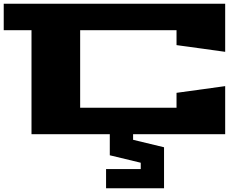

<svg xmlns="http://www.w3.org/2000/svg" viewBox="-20 -720 1308 1030"><path d="M0 -558V-700H1188V-442L927 -478V-558H410V-142H927V-222L1188 -258V0H694V30L860 70V290H549V187H735V153L569 113V0H149V-558Z"/></svg>

Font: Stalin One
Style: Regular
Weight: 400
Designer: Jovanny Lemonad
Foundry: Alexey Maslov, Jovanny Lemonad
Version: Version 3.002; ttfautohint (v0.91) -l 8 -r 50 -G 200 -x 0 -w